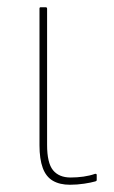

<svg xmlns="http://www.w3.org/2000/svg" viewBox="-20 -499 314 530"><path d="M173 11Q145 11 126 0Q107 -11 98 -35.5Q89 -60 89 -98V-475Q89 -479 92 -479H106Q110 -479 110 -475V-99Q110 -49 126.5 -29Q143 -9 175 -9Q193 -9 210.5 -11.5Q228 -14 242 -19Q247 -20 247 -16V-2Q247 1 242 2Q232 5 212.5 8Q193 11 173 11Z"/></svg>

Font: Sofia Sans Semi Condensed Thin
Style: Regular
Weight: 250
Version: Version 4.100